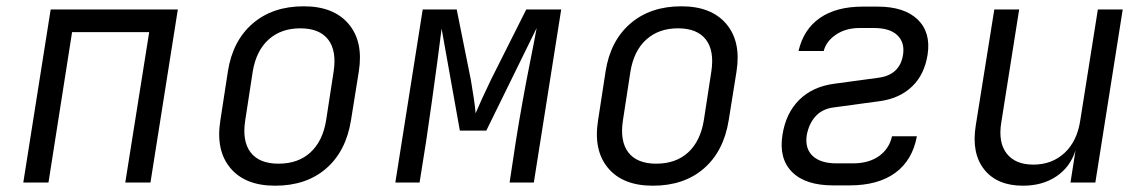

<svg xmlns="http://www.w3.org/2000/svg" viewBox="-20 -580 3640 610"><path d="M54 0 141 -550H545L458 0H378L454 -478H209L134 0Z M854 10Q759 10 712 -46Q665 -102 680 -197L704 -353Q719 -450 782.5 -505Q846 -560 945 -560Q1040 -560 1087.5 -504Q1135 -448 1120 -353L1095 -197Q1079 -99 1016 -44.5Q953 10 854 10ZM865 -60Q927 -60 966 -95.5Q1005 -131 1016 -197L1040 -353Q1050 -419 1022.5 -454.5Q995 -490 934 -490Q873 -490 833.5 -454.5Q794 -419 783 -353L759 -197Q749 -131 776.5 -95.5Q804 -60 865 -60Z M1236 0 1323 -550H1431L1476 -326Q1481 -296 1485.5 -266.5Q1490 -237 1491 -220Q1498 -237 1511.5 -266.5Q1525 -296 1540 -327L1652 -550H1763L1676 0H1599L1619 -132Q1628 -189 1640 -256Q1652 -323 1664.5 -385Q1677 -447 1685 -491L1525 -165H1441L1383 -489Q1378 -448 1370 -388Q1362 -328 1352.5 -260.5Q1343 -193 1334 -132L1313 0Z M2054 10Q1959 10 1912 -46Q1865 -102 1880 -197L1904 -353Q1919 -450 1982.5 -505Q2046 -560 2145 -560Q2240 -560 2287.5 -504Q2335 -448 2320 -353L2295 -197Q2279 -99 2216 -44.5Q2153 10 2054 10ZM2065 -60Q2127 -60 2166 -95.5Q2205 -131 2216 -197L2240 -353Q2250 -419 2222.5 -454.5Q2195 -490 2134 -490Q2073 -490 2033.5 -454.5Q1994 -419 1983 -353L1959 -197Q1949 -131 1976.5 -95.5Q2004 -60 2065 -60Z M2679 9H2627Q2539 9 2496.5 -33.5Q2454 -76 2466 -152Q2477 -221 2519.5 -263Q2562 -305 2631 -314L2771 -333Q2839 -342 2849 -406Q2855 -445 2831 -468Q2807 -491 2757 -491H2711Q2667 -491 2636 -470Q2605 -449 2597 -418H2517Q2533 -487 2585 -523Q2637 -559 2721 -559H2768Q2853 -559 2895.5 -518Q2938 -477 2927 -406Q2917 -343 2878 -305.5Q2839 -268 2778 -259L2631 -239Q2594 -235 2572 -211.5Q2550 -188 2543 -150Q2537 -108 2562 -84.5Q2587 -61 2638 -61H2690Q2740 -61 2772.5 -84Q2805 -107 2814 -147H2893Q2879 -71 2824.5 -31Q2770 9 2679 9Z M3230 10Q3148 10 3107 -41.5Q3066 -93 3080 -181L3139 -550H3218L3161 -190Q3151 -127 3178.5 -92Q3206 -57 3263 -57Q3322 -57 3362 -94Q3402 -131 3412 -197L3468 -550H3547L3460 0H3381L3397 -102Q3380 -49 3336 -19.5Q3292 10 3230 10Z"/></svg>

Font: JetBrains Mono NL Light
Style: Italic
Weight: 300
Italic angle: -9°
Designer: Philipp Nurullin, Konstantin Bulenkov
Foundry: JetBrains
Version: Version 2.304; ttfautohint (v1.8.4.7-5d5b)